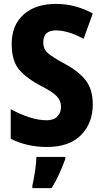

<svg xmlns="http://www.w3.org/2000/svg" viewBox="-20 -744 525 985"><path d="M456 -208Q456 -285 420 -331.5Q384 -378 315 -415Q249 -451 225.5 -471.5Q202 -492 202 -527Q202 -588 267 -588Q329 -588 409 -545L456 -675Q414 -698 367 -711Q320 -724 267 -724Q162 -724 101 -669.5Q40 -615 40 -519Q40 -429 80.5 -384Q121 -339 187 -305Q248 -274 270.5 -251Q293 -228 293 -196Q293 -166 274.5 -146.5Q256 -127 219 -127Q178 -127 130 -142.5Q82 -158 35 -184V-32Q118 10 221 10Q336 10 396 -51.5Q456 -113 456 -208ZM315 61H167Q166 92 159.5 136Q153 180 146 208V221H245Q268 184 284.5 146.5Q301 109 315 72Z"/></svg>

Font: Noto Sans Display SemiCondensed Extra
Style: Regular
Weight: 800
Width: 4
Designer: Monotype Design Team
Foundry: Monotype Imaging Inc.
Version: Version 1.900